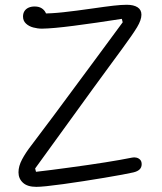

<svg xmlns="http://www.w3.org/2000/svg" viewBox="-20 -754 660 784"><path d="M55.5 -50.5Q55.5 -75.5 70.2 -103.2Q85 -131 108 -160.5Q162 -230.5 370 -512.5Q471 -650 481 -663L477.5 -677Q369 -660 282 -648.8Q195 -637.5 151.5 -637Q133.5 -637 115.8 -641.8Q98 -646.5 86 -657.8Q74 -669 74 -686.5Q74 -699.5 80 -708.8Q86 -718 96.8 -722.8Q107.5 -727.5 121.5 -727.5Q138.5 -727.5 149.8 -720.5Q161 -713.5 166.5 -702.2Q172 -691 172 -679L149.5 -699Q187.5 -698.5 238.2 -704Q289 -709.5 358.5 -719.5Q410 -727 443 -730.8Q476 -734.5 497.5 -734.5Q526 -734.5 541.8 -724.2Q557.5 -714 557.5 -694Q557.5 -672.5 539.8 -643Q522 -613.5 480.5 -557Q457.5 -526 426.8 -483.8Q396 -441.5 360 -392.5Q242 -229.5 123.5 -66L127 -52.5Q157 -56 191 -60.2Q225 -64.5 261 -69.5Q428.5 -92 519.5 -110.5Q528.5 -112.5 537.5 -110.2Q546.5 -108 552.5 -101.5Q558.5 -95 558.5 -83.5Q558.5 -70.5 550 -62.2Q541.5 -54 524.5 -50Q492 -42.5 405.8 -28Q319.5 -13.5 238.2 -2.2Q157 9 128.5 9Q92 9 73.8 -7.8Q55.5 -24.5 55.5 -50.5Z"/></svg>

Font: Monaspace Radon Var
Style: Regular
Weight: 400
Designer: Riley Cran and the Lettermatic Team
Version: Version 1.000 (Monaspace Radon Var)